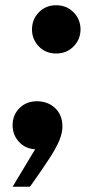

<svg xmlns="http://www.w3.org/2000/svg" viewBox="-20 -560 341 732"><path d="M194 -356Q154 -356 128 -383Q102 -410 102 -448Q102 -486 128 -513Q154 -540 194 -540Q234 -540 260.5 -513Q287 -486 287 -448Q287 -410 260.5 -383Q234 -356 194 -356ZM28 152 114 9Q76 7 52 -19.5Q28 -46 28 -83Q28 -121 54 -147.5Q80 -174 121 -174Q162 -174 190 -148Q218 -122 218 -77Q218 -54 206.5 -25.5Q195 3 169 43Q143 83 102 141L94 152Z"/></svg>

Font: Be Vietnam Pro ExtraBold
Style: Italic
Weight: 800
Italic angle: -12°
Designer: Lam Bao, Tony Le, Vietanh Nguyen
Foundry: Yellow Type Foundry
Version: Version 1.002; ttfautohint (v1.8.3)